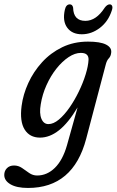

<svg xmlns="http://www.w3.org/2000/svg" viewBox="-85 -638 548 902"><path d="M320 13.5Q259 245 46.5 245Q-6.5 245 -35.8 227.8Q-65 210.5 -65 184Q-65 165 -52.5 152.2Q-40 139.5 -19 139.5Q1.5 139.5 18.5 151.2Q35.5 163 52.2 174.8Q69 186.5 89.5 186.5Q136 186.5 172.8 150.5Q209.5 114.5 229.5 45L279.5 -133.5Q236 -60.5 192.2 -26Q148.5 8.5 103 8.5Q54.5 8.5 30.8 -29.5Q7 -67.5 16.5 -140.5Q23.5 -194.5 48 -248Q72.5 -301.5 112.5 -345.5Q152.5 -389.5 207 -416Q261.5 -442.5 328.5 -442.5Q385.5 -442.5 412.8 -428.8Q440 -415 437.5 -391.5Q436 -374 426.2 -364Q416.5 -354 411.5 -333.5ZM106.5 -148.5Q99 -105.5 109.5 -80.2Q120 -55 142.5 -55Q166 -55 191.5 -76.2Q217 -97.5 241.2 -132.2Q265.5 -167 285.2 -207.8Q305 -248.5 317.2 -288Q329.5 -327.5 331 -357.5Q332 -389.5 295 -389.5Q267 -389.5 237 -369.5Q207 -349.5 180 -315.5Q153 -281.5 133.5 -238.2Q114 -195 106.5 -148.5ZM316 -540Q367 -540 407 -602Q418.5 -617.5 430.5 -617.5Q438.5 -617.5 441.8 -610Q445 -602.5 440.5 -589.5Q424 -537.5 384.5 -507.2Q345 -477 299.5 -477Q253.5 -477 230.8 -508Q208 -539 219.5 -591.5Q225 -617.5 243 -617.5Q255.5 -617.5 258.5 -602Q260 -540 316 -540Z"/></svg>

Font: Fraunces 144pt S100
Style: Italic
Weight: 400
Italic angle: -16°
Version: Version 1.000; ttfautohint (v1.8.3)